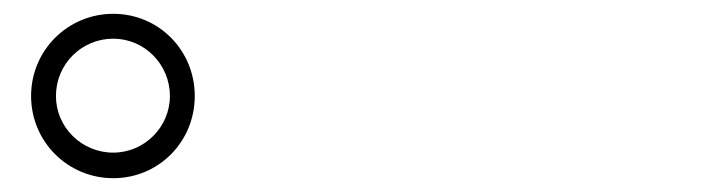

<svg xmlns="http://www.w3.org/2000/svg" viewBox="-20 -867 1040 278"><path d="M25 -728C25 -662 78 -609 144 -609C210 -609 262 -662 262 -728C262 -794 210 -847 144 -847C78 -847 25 -794 25 -728ZM61 -728C61 -774 98 -811 144 -811C189 -811 226 -774 226 -728C226 -683 189 -646 144 -646C98 -646 61 -683 61 -728Z"/></svg>

Font: Noto Serif CJK SC Medium
Style: Regular
Weight: 500
Designer: Ryoko NISHIZUKA 西塚涼子 (kana & ideographs); Frank Grießhammer (Latin, Greek & Cyrillic); Wenlong ZHANG 张文龙 (bopomofo); San
Foundry: Adobe
Version: Version 2.001;hotconv 1.1.0;makeotfexe 2.6.0